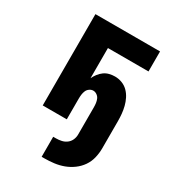

<svg xmlns="http://www.w3.org/2000/svg" viewBox="-179 -623 859 947"><g transform="rotate(30 250.0 -149.0)"><path d="M206 222V108H222Q238 108 253.5 104.5Q269 101 281.5 91.5Q294 82 300.5 67.5Q307 53 307 37V-118Q307 -130 305.5 -141.5Q304 -153 299.5 -163.5Q295 -174 285 -181Q275 -188 264 -188Q253 -188 243 -181Q233 -174 228.5 -163.5Q224 -153 222.5 -141.5Q221 -130 221 -118V0H84V-520H452V-406H221V-234Q228 -249 238 -262Q248 -275 261 -284.5Q274 -294 290 -298Q306 -302 322 -302Q343 -302 362.5 -294.5Q382 -287 396.5 -272.5Q411 -258 420.5 -239Q430 -220 435 -200Q440 -180 442 -159.5Q444 -139 444 -118V37Q444 64 437.5 91Q431 118 415.5 140.5Q400 163 377.5 179.5Q355 196 329.5 205.5Q304 215 276.5 218.5Q249 222 222 222Z"/></g></svg>

Font: Iosevka Curly Heavy
Style: Regular
Weight: 900
Monospace: yes
Designer: Belleve Invis
Foundry: Belleve Invis
Version: Version 22.1.2; ttfautohint (v1.8.4)